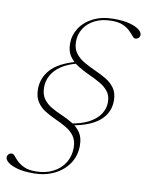

<svg xmlns="http://www.w3.org/2000/svg" viewBox="-117 -780 735 960"><g transform="rotate(10 250.5 -300.0)"><path d="M244 -463.5Q194.5 -451.5 162 -429.5Q129.5 -407.5 113.8 -378.8Q98 -350 98 -318.5Q98 -282 114.2 -259.2Q130.5 -236.5 156.5 -221.8Q182.5 -207 211.5 -194.5Q240.5 -182 266.2 -166.2Q292 -150.5 308.5 -125.8Q325 -101 325 -61Q325 -10.5 299 29.2Q273 69 226.5 92.2Q180 115.5 118 115.5Q70.5 115.5 38.5 106.8Q6.5 98 -9.5 85.2Q-25.5 72.5 -25.5 60.5Q-25.5 50.5 -19 43.8Q-12.5 37 -2 37Q5.5 37 13.5 47.2Q21.5 57.5 35 70.5Q48.5 83.5 70.5 93.8Q92.5 104 128 104Q179.5 104 217.5 84.2Q255.5 64.5 276 30.8Q296.5 -3 296.5 -45Q296.5 -81 280 -103.8Q263.5 -126.5 237.8 -141.5Q212 -156.5 182.8 -169.5Q153.5 -182.5 127.8 -198.5Q102 -214.5 85.8 -239.5Q69.5 -264.5 69.5 -304Q69.5 -360 108 -403Q146.5 -446 234 -470.5ZM425.5 -299Q425.5 -332.5 408.2 -354Q391 -375.5 364 -390.5Q337 -405.5 306.8 -419.2Q276.5 -433 249.5 -450Q222.5 -467 205.2 -492Q188 -517 188 -556Q188 -598 211.2 -634.2Q234.5 -670.5 278.5 -692.8Q322.5 -715 384.5 -715Q432 -715 463.8 -706.2Q495.5 -697.5 511.5 -684.8Q527.5 -672 527.5 -659Q527.5 -649 520.8 -642.8Q514 -636.5 504 -636.5Q497 -636.5 488.8 -646.8Q480.5 -657 467.2 -670.2Q454 -683.5 432 -693.5Q410 -703.5 374.5 -703.5Q324.5 -703.5 288.8 -685.2Q253 -667 234.2 -636.8Q215.5 -606.5 215.5 -571Q215.5 -535 232.5 -512.2Q249.5 -489.5 276.8 -473.8Q304 -458 334.5 -444.5Q365 -431 392.2 -414.8Q419.5 -398.5 436.5 -374.2Q453.5 -350 453.5 -312Q453.5 -250.5 406.8 -210Q360 -169.5 264 -153.5L257.5 -162Q314.5 -170.5 351.5 -190.5Q388.5 -210.5 407 -238.5Q425.5 -266.5 425.5 -299Z"/></g></svg>

Font: Newsreader 60pt ExtraLight
Style: Italic
Weight: 250
Italic angle: -17°
Designer: Hugues Gentile
Foundry: Production Type
Version: Version 1.003